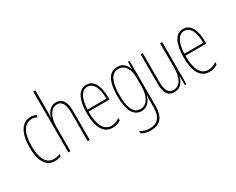

<svg xmlns="http://www.w3.org/2000/svg" viewBox="-123 -1298 2557 2078"><g transform="rotate(-30 1155.5 -259.0)"><path d="M212 10C239 10 270 4 292 -6V-32C267 -21 240 -15 215 -15C114 -15 73 -114 73 -257C73 -427 130 -512 222 -512C244 -512 265 -507 283 -496L293 -519C272 -531 248 -537 221 -537C113 -537 47 -440 47 -256C47 -93 99 10 212 10Z M410 -492V-760H384V0H410V-298C410 -447 471 -512 536 -512C588 -512 626 -472 626 -360V0H652V-366C652 -481 611 -537 537 -537C460 -537 426 -475 410 -424H408C410 -446 410 -461 410 -492Z M916 -537C815 -537 768 -429 768 -264C768 -94 820 10 935 10C976 10 1011 -3 1039 -22V-52C1004 -27 970 -15 935 -15C840 -15 793 -106 794 -273H1055V-301C1055 -421 1021 -537 916 -537ZM916 -512C999 -512 1032 -414 1031 -297H795C801 -442 846 -512 916 -512Z M1303 -537C1193 -537 1147 -433 1147 -262C1147 -76 1201 10 1296 10C1367 10 1412 -43 1427 -111H1430C1427 -70 1427 -43 1427 -12V35C1427 163 1376 217 1276 217C1231 217 1199 205 1163 184V212C1196 232 1233 242 1276 242C1398 242 1453 173 1453 35V-527H1433L1430 -440H1427C1412 -489 1377 -537 1303 -537ZM1303 -512C1392 -512 1427 -426 1427 -329V-221C1427 -126 1392 -15 1296 -15C1215 -15 1173 -93 1173 -262C1173 -411 1208 -512 1303 -512Z M1860 -527H1834V-228C1834 -82 1784 -15 1708 -15C1650 -15 1618 -60 1618 -167V-527H1592V-159C1592 -45 1628 10 1706 10C1791 10 1823 -54 1837 -112H1839L1840 0H1860Z M2126 -537C2025 -537 1978 -429 1978 -264C1978 -94 2030 10 2145 10C2186 10 2221 -3 2249 -22V-52C2214 -27 2180 -15 2145 -15C2050 -15 2003 -106 2004 -273H2265V-301C2265 -421 2231 -537 2126 -537ZM2126 -512C2209 -512 2242 -414 2241 -297H2005C2011 -442 2056 -512 2126 -512Z"/></g></svg>

Font: Noto Sans Khmer UI ExtraCondensed Thin
Style: Regular
Weight: 100
Width: 2
Designer: Danh Hong and the Monotype Design Team
Foundry: Monotype Imaging Inc.
Version: Version 2.002